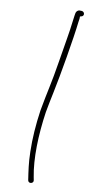

<svg xmlns="http://www.w3.org/2000/svg" viewBox="-162 -675 491 885"><g transform="rotate(20 83.5 -233.0)"><path d="M49 -625C49 -620 49 -609 50 -592C54 -523 52 -492 54 -394C56 -283 51 -243 51 -150C53 -81 60 -15 72 44C82 96 95 133 108 172C114 188 138 178 132 163L127 150C96 70 80 -41 77 -151C77 -182 78 -214 79 -247C82 -334 81 -517 76 -594C76 -606 76 -612 74 -619L78 -621C94 -626 89 -646 74 -646L67 -645C57 -645 49 -636 49 -625Z"/></g></svg>

Font: Stray Cat
Style: LtExt
Weight: 300
Version: Version 1.0